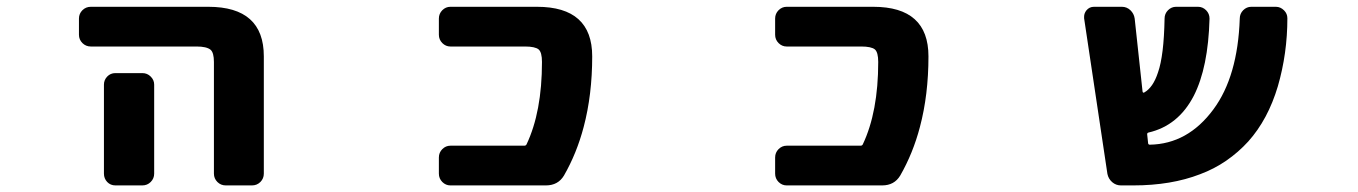

<svg xmlns="http://www.w3.org/2000/svg" viewBox="-20 -569 4040 571"><path d="M651.4 -17.6Q636.7 -17.6 626.5 -27.8Q616.2 -38.1 616.2 -52.7V-384.8Q616.2 -412.1 606.4 -420.9Q594.7 -430.7 564.5 -430.7H250Q235.4 -430.7 225.1 -440.9Q214.8 -451.2 214.8 -465.8V-513.7Q214.8 -528.3 225.1 -538.6Q235.4 -548.8 250 -548.8H599.6Q764.6 -548.8 764.6 -401.4V-52.7Q764.6 -38.1 754.4 -27.8Q744.1 -17.6 729.5 -17.6ZM323.2 -17.6Q308.6 -17.6 298.8 -27.8Q289.1 -38.1 289.1 -52.7V-317.4Q289.1 -331.1 298.8 -341.3Q308.6 -351.6 323.2 -351.6H403.3Q418 -351.6 428.2 -341.3Q438.5 -331.1 438.5 -317.4V-52.7Q438.5 -38.1 428.2 -27.8Q418 -17.6 403.3 -17.6Z M1319.3 -17.6Q1305.7 -17.6 1295.4 -27.8Q1285.2 -38.1 1285.2 -52.7V-100.6Q1285.2 -115.2 1295.4 -125.5Q1305.7 -135.7 1319.3 -135.7H1539.1Q1543.9 -135.7 1545.9 -139.6Q1591.8 -236.3 1591.8 -384.8Q1591.8 -413.1 1582 -421.9Q1571.3 -430.7 1541 -430.7H1319.3Q1305.7 -430.7 1295.4 -440.9Q1285.2 -451.2 1285.2 -465.8V-513.7Q1285.2 -528.3 1295.4 -538.6Q1305.7 -548.8 1319.3 -548.8H1577.1Q1741.2 -548.8 1741.2 -401.4Q1741.2 -287.1 1715.8 -191.4Q1695.3 -113.3 1657.2 -46.9Q1639.6 -17.6 1603.5 -17.6Z M2319.3 -17.6Q2305.7 -17.6 2295.4 -27.8Q2285.2 -38.1 2285.2 -52.7V-100.6Q2285.2 -115.2 2295.4 -125.5Q2305.7 -135.7 2319.3 -135.7H2539.1Q2543.9 -135.7 2545.9 -139.6Q2591.8 -236.3 2591.8 -384.8Q2591.8 -413.1 2582 -421.9Q2571.3 -430.7 2541 -430.7H2319.3Q2305.7 -430.7 2295.4 -440.9Q2285.2 -451.2 2285.2 -465.8V-513.7Q2285.2 -528.3 2295.4 -538.6Q2305.7 -548.8 2319.3 -548.8H2577.1Q2741.2 -548.8 2741.2 -401.4Q2741.2 -287.1 2715.8 -191.4Q2695.3 -113.3 2657.2 -46.9Q2639.6 -17.6 2603.5 -17.6Z M3313.5 -17.6Q3298.8 -17.6 3287.6 -27.3Q3276.4 -37.1 3273.4 -51.8L3204.1 -514.6Q3204.1 -516.6 3204.1 -519.5Q3204.1 -529.3 3210.9 -538.1Q3219.7 -548.8 3233.4 -548.8H3316.4Q3331.1 -548.8 3341.8 -538.6Q3352.5 -528.3 3354.5 -513.7L3377.9 -296.9Q3378.9 -292 3382.8 -293.9Q3409.2 -308.6 3423.8 -353.5Q3441.4 -403.3 3443.4 -513.7Q3443.4 -528.3 3453.6 -538.6Q3463.9 -548.8 3477.5 -548.8H3543Q3556.6 -548.8 3566.9 -538.6Q3577.1 -528.3 3577.1 -513.7Q3573.2 -368.2 3530.3 -284.2Q3484.4 -195.3 3395.5 -174.8Q3391.6 -173.8 3391.6 -169.9L3394.5 -142.6Q3395.5 -138.7 3399.4 -138.7Q3512.7 -140.6 3588.9 -244.1Q3661.1 -341.8 3667 -513.7Q3667 -528.3 3677.2 -538.6Q3687.5 -548.8 3701.2 -548.8H3774.4Q3788.1 -548.8 3798.8 -538.1Q3808.6 -528.3 3808.6 -514.6Q3808.6 -410.2 3780.3 -312.5Q3751 -213.9 3692.4 -148.4Q3663.1 -116.2 3627 -91.3Q3590.8 -66.4 3548.8 -50.8Q3462.9 -17.6 3350.6 -17.6Z"/></svg>

Font: Rounded-L Mgen+ 1m bold
Style: Bold
Weight: 700
Designer: [Source Han Sans]
Ryoko NISHIZUKA  (kana & ideographs); Paul D. Hunt (Latin, Greek & Cyrillic); Wenlong ZHANG  (bopomofo
Version: Version 1.059.20150602